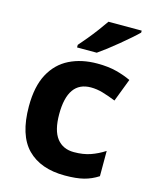

<svg xmlns="http://www.w3.org/2000/svg" viewBox="-116 -844 746 932"><g transform="rotate(15 257.0 -378.0)"><path d="M300 10Q178 10 111.5 -57.5Q45 -125 45 -270Q45 -370 79 -433Q113 -496 173.5 -526Q234 -556 313 -556Q369 -556 410.5 -545Q452 -534 483 -519L439 -404Q404 -418 373.5 -427Q343 -436 313 -436Q197 -436 197 -271Q197 -189 227.5 -150Q258 -111 313 -111Q360 -111 396 -123.5Q432 -136 466 -158V-31Q432 -9 394.5 0.5Q357 10 300 10ZM479 -766V-756Q465 -742 442 -722Q419 -702 392.5 -680Q366 -658 340.5 -638.5Q315 -619 296 -606H197V-619Q213 -637 234.5 -663Q256 -689 276.5 -716.5Q297 -744 312 -766Z"/></g></svg>

Font: Noto IKEA Arabic
Style: Bold
Weight: 700
Designer: Monotype Design Team
Foundry: Monotype Imaging Inc.
Version: Version 1.200